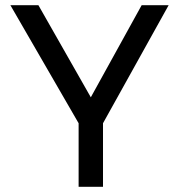

<svg xmlns="http://www.w3.org/2000/svg" viewBox="-20 -720 690 740"><path d="M283 -245 20 -700H128L330 -345L526 -700H630L377 -245V0H283Z"/></svg>

Font: PT Root UI Web Medium
Style: Regular
Weight: 500
Designer: Vitaly Kuzmin
Foundry: ParaType Ltd.
Version: Version 1.001W